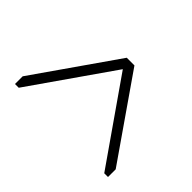

<svg xmlns="http://www.w3.org/2000/svg" viewBox="-138 -664 724 724"><g transform="rotate(-45 224.0 -302.0)"><path d="M81 -54H40V-74L367 -302L40 -530V-550H81L408 -322V-281Z"/></g></svg>

Font: Turret Road Light
Style: Regular
Weight: 300
Designer: Noponies
Foundry: Noponies
Version: Version 1.001; ttfautohint (v1.8)